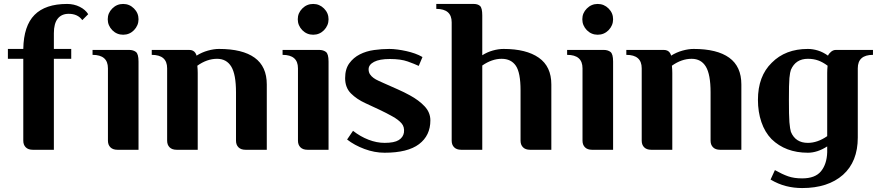

<svg xmlns="http://www.w3.org/2000/svg" viewBox="-20 -759 4459 973"><path d="M253 -461V0H146Q123 0 110.5 -12.5Q98 -25 98 -46V-461H20V-511H98Q100 -628 155 -683.5Q210 -739 320 -739Q355 -739 384 -724.5Q413 -710 427 -687L397 -657Q374 -689 328 -689Q292 -689 272.5 -664.5Q253 -640 253 -591V-511H341V-461Z M682 0H575Q552 0 539.5 -12.5Q527 -25 527 -46V-413Q527 -481 449 -481V-506H635Q655 -506 668.5 -496Q682 -486 682 -447ZM549 -606Q526 -630 526 -661.5Q526 -693 549 -716Q572 -739 604 -739Q636 -739 659 -716Q682 -693 682 -661.5Q682 -630 659 -606Q636 -583 604 -583Q572 -583 549 -606Z M982 0H875Q852 0 839.5 -12.5Q827 -25 827 -46V-413Q827 -481 749 -481V-506H939Q960 -506 970 -491Q975 -483 976 -477Q1003 -494 1033.5 -502.5Q1064 -511 1090 -511Q1209 -511 1270.5 -466.5Q1332 -422 1332 -331V0H1224Q1201 0 1188.5 -12.5Q1176 -25 1176 -46V-291Q1176 -382 1152 -421.5Q1128 -461 1080 -461Q1029 -461 980 -426Q981 -416 981.5 -407Q982 -398 982 -389Z M1645 0H1538Q1515 0 1502.5 -12.5Q1490 -25 1490 -46V-413Q1490 -481 1412 -481V-506H1598Q1618 -506 1631.5 -496Q1645 -486 1645 -447ZM1512 -606Q1489 -630 1489 -661.5Q1489 -693 1512 -716Q1535 -739 1567 -739Q1599 -739 1622 -716Q1645 -693 1645 -661.5Q1645 -630 1622 -606Q1599 -583 1567 -583Q1535 -583 1512 -606Z M2102 -425Q2081 -435 2046 -447.5Q2011 -460 1956 -460Q1903 -460 1875.5 -445.5Q1848 -431 1848 -408Q1848 -393 1855 -382.5Q1862 -372 1873 -364Q1884 -356 1897.5 -350Q1911 -344 1924 -338Q1962 -321 1995 -306.5Q2028 -292 2057 -276Q2103 -251 2132 -220Q2161 -189 2161 -149Q2161 -72 2103.5 -28.5Q2046 15 1929 15Q1878 15 1827 -4Q1776 -23 1739 -52L1769 -96Q1806 -67 1847.5 -51Q1889 -35 1929 -35Q1978 -35 2000.5 -49Q2023 -63 2027 -87Q2031 -116 2014.5 -134.5Q1998 -153 1969 -169Q1939 -186 1904 -202.5Q1869 -219 1832 -236Q1788 -256 1758.5 -285.5Q1729 -315 1729 -363Q1729 -409 1750 -438Q1771 -467 1803.5 -483.5Q1836 -500 1875.5 -505.5Q1915 -511 1953 -511Q1972 -511 1994.5 -508Q2017 -505 2039.5 -500Q2062 -495 2083 -487.5Q2104 -480 2121 -470Z M2532 -511Q2647 -511 2710.5 -466.5Q2774 -422 2774 -331V0H2666Q2643 0 2630.5 -12.5Q2618 -25 2618 -46V-301Q2618 -391 2594 -426Q2570 -461 2522 -461Q2473 -461 2424 -427V0H2317Q2294 0 2281.5 -12.5Q2269 -25 2269 -46V-646Q2269 -714 2191 -714V-739H2381Q2401 -739 2412.5 -729Q2424 -719 2424 -681V-479Q2449 -495 2477.5 -503Q2506 -511 2532 -511Z M3087 0H2980Q2957 0 2944.5 -12.5Q2932 -25 2932 -46V-413Q2932 -481 2854 -481V-506H3040Q3060 -506 3073.5 -496Q3087 -486 3087 -447ZM2954 -606Q2931 -630 2931 -661.5Q2931 -693 2954 -716Q2977 -739 3009 -739Q3041 -739 3064 -716Q3087 -693 3087 -661.5Q3087 -630 3064 -606Q3041 -583 3009 -583Q2977 -583 2954 -606Z M3387 0H3280Q3257 0 3244.5 -12.5Q3232 -25 3232 -46V-413Q3232 -481 3154 -481V-506H3344Q3365 -506 3375 -491Q3380 -483 3381 -477Q3408 -494 3438.5 -502.5Q3469 -511 3495 -511Q3614 -511 3675.5 -466.5Q3737 -422 3737 -331V0H3629Q3606 0 3593.5 -12.5Q3581 -25 3581 -46V-291Q3581 -382 3557 -421.5Q3533 -461 3485 -461Q3434 -461 3385 -426Q3386 -416 3386.5 -407Q3387 -398 3387 -389Z M3978 -253Q3978 -213 3978.5 -185.5Q3979 -158 3980.5 -139.5Q3982 -121 3984 -109.5Q3986 -98 3988 -91Q4011 -35 4074 -35Q4123 -35 4172 -69V-389Q4172 -398 4172.5 -407Q4173 -416 4174 -426Q4150 -444 4126.5 -452.5Q4103 -461 4074 -461Q4012 -461 3988 -405Q3986 -399 3984 -389.5Q3982 -380 3980.5 -363.5Q3979 -347 3978.5 -320.5Q3978 -294 3978 -253ZM4172 -17Q4122 15 4074 15Q3961 15 3890 -54Q3856 -89 3838.5 -140.5Q3821 -192 3821 -253Q3821 -373 3891 -441Q3960 -511 4074 -511Q4099 -511 4125 -503Q4151 -495 4176 -477Q4181 -488 4192 -497Q4203 -506 4216 -506H4404V-481Q4327 -481 4327 -413V-62Q4327 60 4252 127Q4176 194 4045 194Q4003 194 3963.5 184Q3924 174 3885 151L3907 103Q3944 124 3974 134.5Q4004 145 4045 145Q4111 145 4140.5 109Q4170 73 4172 13Z"/></svg>

Font: Cafe24 Danjunghae
Style: Regular
Weight: 400
Designer: Cafe24 thkim, hmlim, mnelim, nhlee, sslee, sskim, smlim, yjkim, sdjeong, hskwak & 4IRTF
Foundry: Cafe24
Version: Version 1.000